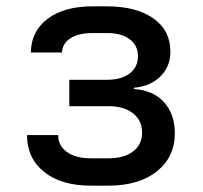

<svg xmlns="http://www.w3.org/2000/svg" viewBox="-20 -577 640 604"><path d="M265 7Q173 7 119 -36Q65 -79 65 -152H163Q163 -119 190.5 -99Q218 -79 265 -79H321Q370 -79 398.5 -100.5Q427 -122 427 -160Q427 -198 398.5 -220.5Q370 -243 321 -243H198V-326H317Q362 -326 388 -346Q414 -366 414 -400Q414 -434 388 -453.5Q362 -473 317 -473H270Q227 -473 201.5 -456.5Q176 -440 175 -412H77Q78 -479 130 -518Q182 -557 270 -557H317Q408 -557 462 -519.5Q516 -482 516 -414Q516 -367 484 -336Q452 -305 401 -301V-297Q462 -293 496 -255.5Q530 -218 530 -158Q530 -83 473.5 -38Q417 7 321 7Z"/></svg>

Font: JetBrains Mono NL Medium
Style: Regular
Weight: 500
Monospace: yes
Designer: Philipp Nurullin, Konstantin Bulenkov
Foundry: JetBrains
Version: Version 2.305; ttfautohint (v1.8.4.7-5d5b)